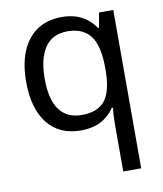

<svg xmlns="http://www.w3.org/2000/svg" viewBox="-87 -617 788 927"><g transform="rotate(-10 307.5 -153.0)"><path d="M442.9 -462.9H446.8L460 -536.1H529.8V240.2H441.9V11.2Q441.9 -42.5 446.8 -71.8H440.9Q384.8 9.8 277.1 9.8Q169.4 9.8 112.3 -63.5Q55.2 -136.7 55.2 -267.3Q55.2 -397.9 113.5 -471.9Q171.9 -545.9 278.8 -545.9Q385.7 -545.9 442.9 -462.9ZM146 -265.1Q146.5 -63 293.9 -63Q369.1 -63 405 -106Q440.9 -148.9 442.9 -248V-266.1Q442.9 -377 405.8 -425Q368.7 -473.1 293.9 -473.1Q219.2 -473.1 182.6 -418.9Q146 -364.7 146 -265.1Z"/></g></svg>

Font: NotoSans
Style: Regular
Weight: 400
Designer: Monotype Design team
Foundry: Monotype Imaging Inc.
Version: Version 1.04